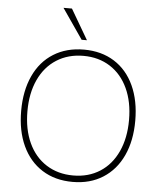

<svg xmlns="http://www.w3.org/2000/svg" viewBox="-61 -983 867 1041"><g transform="rotate(5 372.5 -463.0)"><path d="M62 -355Q62 -464 99.5 -545.5Q137 -627 207.5 -671Q278 -715 373 -715Q468 -715 538 -671Q608 -627 645.5 -545.5Q683 -464 683 -355Q683 -246 645.5 -165Q608 -84 538 -39.5Q468 5 373 5Q277 5 207 -39.5Q137 -84 99.5 -165Q62 -246 62 -355ZM649 -356Q649 -454 615 -527.5Q581 -601 518.5 -641Q456 -681 373 -681Q290 -681 227 -641Q164 -601 130 -527.5Q96 -454 96 -356Q96 -257 130 -183.5Q164 -110 227 -70Q290 -30 373 -30Q456 -30 518.5 -70Q581 -110 615 -184Q649 -258 649 -356ZM242 -931H288L384 -767H355Z"/></g></svg>

Font: Be Vietnam Thin
Style: Regular
Weight: 100
Designer: Gabriel Lam
Foundry: TypeRant
Version: Version 4.000